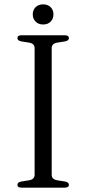

<svg xmlns="http://www.w3.org/2000/svg" viewBox="-20 -862 396 882"><path d="M217.5 -59Q217.5 -38.5 242 -34L279.5 -28Q296.5 -24.5 296.5 -13Q296.5 0 277.5 0H78.5Q60 0 60 -13Q60 -24.5 77 -28L114.5 -34Q139 -38.5 139 -59V-641Q139 -661.5 114.5 -666L77 -672Q60 -675.5 60 -687Q60 -700 78.5 -700H277.5Q296.5 -700 296.5 -687Q296.5 -675.5 279.5 -672L242 -666Q217.5 -661.5 217.5 -641ZM178 -749.5Q156.5 -749.5 143.5 -762.8Q130.5 -776 130.5 -796Q130.5 -816 143.5 -829Q156.5 -842 178 -842Q200 -842 212.8 -829Q225.5 -816 225.5 -796Q225.5 -776 212.8 -762.8Q200 -749.5 178 -749.5Z"/></svg>

Font: Fraunces 9pt S000 Light
Style: Regular
Weight: 300
Version: Version 1.000; ttfautohint (v1.8.3)